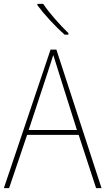

<svg xmlns="http://www.w3.org/2000/svg" viewBox="-20 -971 544 991"><path d="M476 0 386 -275H120L27 0H0L241 -715H271L504 0ZM282 -601Q276 -621 269.5 -641Q263 -661 255 -687Q248 -665 241 -643.5Q234 -622 227 -600L128 -300H377ZM203 -951Q227 -915 264 -873Q301 -831 333 -800V-792H314Q278 -823 238.5 -866Q199 -909 173 -944V-951Z"/></svg>

Font: Noto Sans Lao UI SemCond Thin
Style: Regular
Weight: 100
Width: 4
Designer: Monotype Design Team
Foundry: Monotype Imaging Inc.
Version: Version 2.000; ttfautohint (v1.8.4.7-5d5b)